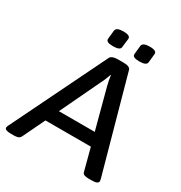

<svg xmlns="http://www.w3.org/2000/svg" viewBox="-209 -1004 1080 1146"><g transform="rotate(30 331.5 -430.5)"><path d="M33 2Q-11 2 -11 -16Q-11 -21 -6 -32L311 -681Q321 -702 364 -702H402Q446 -702 452 -681L632 -32Q634 -23 634 -18Q634 -9 623.5 -3.5Q613 2 587 2H567Q550 2 538.5 -2Q527 -6 524 -18L484 -170H171L98 -18Q92 -6 80 -2Q68 2 52 2ZM342 -529 213 -258H460L388 -529Q384 -545 380 -564Q376 -583 374 -600H372Q367 -586 359.5 -567Q352 -548 342 -529ZM480 -755Q454 -755 443 -761Q432 -767 433 -779L439 -838Q442 -863 491 -863Q540 -863 537 -838L531 -779Q529 -755 480 -755ZM298 -755Q272 -755 261 -761Q250 -767 251 -779L257 -838Q260 -863 309 -863Q359 -863 356 -838L349 -779Q348 -755 298 -755Z"/></g></svg>

Font: Asap Semi Expanded Semi Expanded Medium
Style: Italic
Weight: 500
Width: 6
Italic angle: -6°
Designer: Pablo Cosgaya
Foundry: Omnibus-Type
Version: Version 3.001; ttfautohint (v1.8.4.7-5d5b)